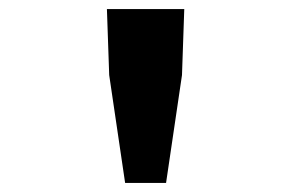

<svg xmlns="http://www.w3.org/2000/svg" viewBox="-20 -705 640 422"><path d="M255 -303 220 -540 215 -685H385L380 -540L345 -303Z"/></svg>

Font: TypoPRO Source Code Pro
Style: Bold
Weight: 700
Monospace: yes
Designer: Paul D. Hunt, Teo Tuominen
Foundry: Adobe Systems Incorporated
Version: Version 2.010;PS 1.0;hotconv 1.0.84;makeotf.lib2.5.63406